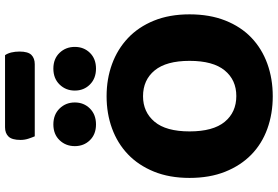

<svg xmlns="http://www.w3.org/2000/svg" viewBox="-186 -872 1076 743"><g transform="rotate(-90 351.5 -500.0)"><path d="M196 -903Q192 -912 187 -927Q182 -942 182 -958Q182 -991 195 -1004.5Q208 -1018 231 -1018H510Q517 -1008 520.5 -993.5Q524 -979 524 -962Q524 -929 511 -916Q498 -903 475 -903ZM668 -304Q668 -226 644 -165.5Q620 -105 577.5 -64.5Q535 -24 477 -3Q419 18 351 18Q283 18 225 -3Q167 -24 125 -65Q83 -106 59 -166Q35 -226 35 -304Q35 -382 59.5 -442Q84 -502 126.5 -542.5Q169 -583 226.5 -604Q284 -625 351 -625Q418 -625 475.5 -604Q533 -583 576 -542.5Q619 -502 643.5 -442Q668 -382 668 -304ZM488 -304Q488 -394 451 -439Q414 -484 351 -484Q290 -484 252.5 -439.5Q215 -395 215 -304Q215 -213 252 -168Q289 -123 352 -123Q414 -123 451 -168Q488 -213 488 -304ZM327 -748Q327 -713 303.5 -689.5Q280 -666 242 -666Q204 -666 181 -689.5Q158 -713 158 -748Q158 -783 181 -807Q204 -831 242 -831Q280 -831 303.5 -807Q327 -783 327 -748ZM542 -748Q542 -713 519 -689.5Q496 -666 458 -666Q420 -666 396.5 -689.5Q373 -713 373 -748Q373 -783 396.5 -807Q420 -831 458 -831Q496 -831 519 -807Q542 -783 542 -748Z"/></g></svg>

Font: Baloo Chettan 2 ExtraBold
Style: Regular
Weight: 800
Designer: Maithili Shingre, Unnati Kotecha and Ek Type
Foundry: Ek Type
Version: Version 1.640;hotconv 1.0.111;makeotfexe 2.5.65597; ttfautoh